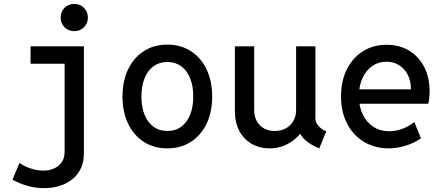

<svg xmlns="http://www.w3.org/2000/svg" viewBox="-20 -758 2290 991"><path d="M207.5 212.9Q162.6 212.9 122.1 201.4Q81.5 189.9 44.4 169.4L80.6 83Q107.4 101.6 140.1 112.1Q172.9 122.6 203.6 122.6Q234.4 122.6 259.3 111.3Q284.2 100.1 298.8 78.9Q313.5 57.6 313.5 26.4V-519H413.1V33.7Q413.1 66.9 403.6 95Q394 123 376 144.8Q357.9 166.5 332.5 181.6Q307.1 196.8 275.6 204.8Q244.1 212.9 207.5 212.9ZM137.7 -429.2V-519H413.1V-429.2ZM363.3 -597.2Q333.5 -597.2 313.2 -617.4Q293 -637.7 293 -667.5Q293 -697.3 313.2 -717.5Q333.5 -737.8 363.3 -737.8Q393.1 -737.8 413.3 -717.5Q433.6 -697.3 433.6 -667.5Q433.6 -637.7 413.3 -617.4Q393.1 -597.2 363.3 -597.2Z M843.8 7.8Q774.4 7.8 722.2 -25.9Q669.9 -59.6 641.1 -119.9Q612.3 -180.2 612.3 -259.8Q612.3 -339.4 641.1 -399.7Q669.9 -460 722.2 -493.9Q774.4 -527.8 843.8 -527.8Q913.1 -527.8 965.3 -493.9Q1017.6 -460 1046.4 -399.7Q1075.2 -339.4 1075.2 -259.8Q1075.2 -180.2 1046.4 -119.9Q1017.6 -59.6 965.3 -25.9Q913.1 7.8 843.8 7.8ZM843.8 -82Q885.3 -82 915.3 -104Q945.3 -126 961.4 -165.8Q977.5 -205.6 977.5 -259.8Q977.5 -314 961.4 -354Q945.3 -394 915.3 -416Q885.3 -438 843.8 -438Q802.2 -438 772.2 -416Q742.2 -394 726.1 -354Q710 -314 710 -259.8Q710 -205.6 726.1 -165.8Q742.2 -126 772.2 -104Q802.2 -82 843.8 -82Z M1374 7.8Q1318.8 7.8 1278.1 -16.1Q1237.3 -40 1214.8 -83Q1192.4 -126 1192.4 -184.1V-519H1292V-190.9Q1292 -142.1 1320.3 -112.5Q1348.6 -83 1396 -82Q1429.7 -81.5 1454.8 -95.2Q1480 -108.9 1494.1 -133.3Q1508.3 -157.7 1508.3 -190.9V-519H1607.9V-146.5Q1607.9 -127 1623 -108.9Q1638.2 -90.8 1664.1 -80.1L1627.9 7.8Q1584.5 -9.3 1554.7 -35.9Q1524.9 -62.5 1524.4 -87.9L1557.1 -66.4H1500L1549.3 -99.1Q1522.5 -48.8 1474.6 -20.5Q1426.8 7.8 1374 7.8Z M1987.3 7.8Q1914.1 7.8 1858.4 -25.9Q1802.7 -59.6 1771.5 -120.1Q1740.2 -180.7 1740.2 -260.3Q1740.2 -339.4 1770 -399.4Q1799.8 -459.5 1853 -493.2Q1906.2 -526.9 1976.1 -526.9Q2041.5 -526.9 2091.3 -496.8Q2141.1 -466.8 2169.2 -412.8Q2197.3 -358.9 2197.3 -287.6Q2197.3 -272 2195.6 -253.7Q2193.8 -235.4 2190.9 -222.7H1817.9V-296.9H2101.1Q2101.1 -339.4 2085 -371.3Q2068.8 -403.3 2040.3 -421.4Q2011.7 -439.5 1974.6 -439.5Q1933.1 -439.5 1901.1 -417Q1869.1 -394.5 1850.8 -354.5Q1832.5 -314.5 1832.5 -261.2Q1832.5 -207.5 1852.5 -166.7Q1872.6 -126 1907.7 -103.3Q1942.9 -80.6 1988.8 -80.6Q2022.5 -80.6 2057.4 -93.5Q2092.3 -106.4 2118.2 -128.4L2152.8 -44.4Q2122.6 -22 2077.1 -7.1Q2031.7 7.8 1987.3 7.8Z"/></svg>

Font: Reddit Mono Medium
Style: Regular
Weight: 500
Monospace: yes
Designer: Stephen Hutchings
Foundry: Reddit
Version: Version 1.014